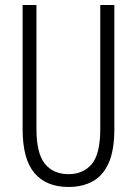

<svg xmlns="http://www.w3.org/2000/svg" viewBox="-20 -734 544 764"><path d="M435 -221Q435 -136 412.5 -85.5Q390 -35 349 -12.5Q308 10 253 10Q164 10 117 -45.5Q70 -101 70 -220V-714H125V-222Q125 -124 158.5 -82.5Q192 -41 253 -41Q311 -41 345 -81Q379 -121 379 -222V-714H435Z"/></svg>

Font: Noto Sans Hebrew ExtraCondensed Light
Style: Regular
Weight: 300
Width: 2
Designer: Monotype Design Team
Foundry: Monotype Imaging Inc.
Version: Version 2.004; ttfautohint (v1.8.4.7-5d5b)